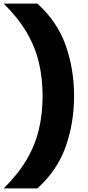

<svg xmlns="http://www.w3.org/2000/svg" viewBox="-74 -828 492 1068"><path d="M-53.5 220Q25.5 142 73 62Q120.5 -18 141.8 -105.8Q163 -193.5 163 -294Q163 -394.5 141.8 -482.2Q120.5 -570 73 -650Q25.5 -730 -53.5 -808H134Q244 -708.5 291 -576.8Q338 -445 338 -294Q338 -143 291 -11.2Q244 120.5 134 220Z"/></svg>

Font: Encode Sans Expanded Expanded
Style: Bold
Weight: 700
Width: 7
Designer: Multiple Designers
Foundry: Impallari Type
Version: Version 3.000; ttfautohint (v1.8.3) -l 8 -r 50 -G 200 -x 14 